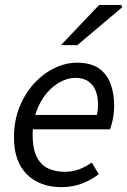

<svg xmlns="http://www.w3.org/2000/svg" viewBox="-20 -755 522 787"><path d="M231.4 12Q142.6 12 89.9 -40.8Q37.3 -93.5 37.3 -191.4Q37.3 -260 59.8 -316Q82.3 -372 119.7 -412.8Q157 -453.6 203 -475.8Q248.9 -498 296.1 -498Q351.4 -498 384.8 -474.9Q418.1 -451.9 433 -412.1Q447.9 -372.2 447.9 -322Q447.9 -302.3 445.5 -284.8Q443.1 -267.2 439.2 -251.9Q435.3 -236.7 431 -224.8H94.4L102.2 -283.9H377.1Q380.1 -296.5 381 -306.1Q381.9 -315.7 381.9 -328Q381.9 -355.9 373.1 -380.4Q364.2 -405 343.6 -420.4Q323 -435.8 288 -435.8Q259 -435.8 228.2 -419.7Q197.4 -403.6 171.6 -373.5Q145.8 -343.3 129.8 -300Q113.7 -256.7 113.7 -203.2Q113.7 -144.5 130.9 -111.3Q148.1 -78.1 177.9 -64.4Q207.7 -50.8 245.6 -50.8Q278.1 -50.8 305.5 -61.5Q332.8 -72.1 356.1 -88.7L384.9 -41.2Q356 -18.4 317.5 -3.2Q279 12 231.4 12ZM230 -570 386.3 -734.7H476.6L481.5 -725.6L296.8 -570Z"/></svg>

Font: Source Sans 3 VF
Style: Italic
Weight: 200
Italic angle: -11°
Designer: Paul D. Hunt
Foundry: Adobe Systems Incorporated
Version: Version 3.042;hotconv 1.0.118;makeotfexe 2.5.65603